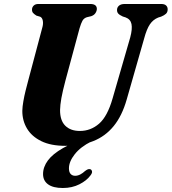

<svg xmlns="http://www.w3.org/2000/svg" viewBox="-20 -720 863 965"><path d="M433.4 -32.1 439.2 -9Q384.8 18.1 355.6 55.3Q326.5 92.4 326.5 126.1Q326.5 145.2 335.1 154.4Q343.7 163.5 357.5 163.5Q370.4 163.5 383 157.1Q395.6 150.6 407.5 139.5Q415.4 133.5 421.4 131.1Q427.5 128.6 434.2 130.7Q440.3 132.7 442.4 140.9Q444.6 149.1 434.2 162.3Q415.7 187.7 379 206.3Q342.4 224.9 295.7 224.9Q246.6 224.9 221.5 206.4Q196.4 188 196.4 154.8Q196.4 119.4 220.6 86.6Q244.7 53.8 297 24.1Q349.3 -5.7 433.4 -32.1ZM545.9 -225.4 634.7 -532.5Q645.8 -574.6 640.9 -599Q635.9 -623.4 611 -632.7L597.2 -637Q580.4 -644.7 574.1 -652Q567.8 -659.3 568.2 -670.5Q568.2 -683 578.1 -691.5Q587.9 -700 607 -700H790.1Q806.7 -700 814.7 -692.6Q822.7 -685.1 822.7 -673.3Q822.7 -658.8 814.2 -650.9Q805.8 -642.9 789.8 -636.4L775.1 -631.8Q749.5 -621.5 733.4 -597.8Q717.3 -574.1 704.8 -527.6L616.8 -219.8Q593.3 -137.6 551.4 -86.3Q509.6 -35 449.2 -11Q388.8 13 308.6 13Q235.4 13 187.3 -10.7Q139.1 -34.4 115.5 -74.3Q91.8 -114.2 92.2 -163.3Q92.6 -183.8 97.3 -210.5Q101.9 -237.2 108.7 -264.6Q115.4 -292.1 121.7 -314.8L192.2 -579.8Q198.1 -599.4 195.3 -615.3Q192.4 -631.1 182 -635.9L162.8 -641.6Q150.6 -649.5 145.6 -655.7Q140.5 -661.8 140.9 -673.1Q141.3 -684.3 149.7 -692.2Q158.1 -700 172.8 -700H433.5Q466.8 -700 466.8 -675Q466.4 -664.2 459.5 -653.9Q452.6 -643.6 438.6 -638.7L416.5 -633.4Q401.6 -628.6 394.5 -615.9Q387.4 -603.2 379.9 -578L309 -315.4Q294.8 -261.7 288.5 -226.9Q282.3 -192.1 281.9 -167.2Q281.5 -114.5 308.1 -88.1Q334.7 -61.8 381.4 -61.8Q435.7 -61.8 477.9 -98.3Q520.1 -134.9 545.9 -225.4Z"/></svg>

Font: Fraunces
Style: Italic
Weight: 900
Italic angle: -16°
Version: Version 1.000;[0bf87f6ff]